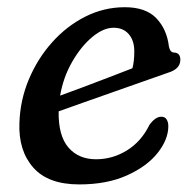

<svg xmlns="http://www.w3.org/2000/svg" viewBox="-20 -488 526 519"><path d="M435 -147Q435 -111 406 -74.5Q377 -38 323 -13.8Q269 10.5 194 10.5Q110 10.5 69.8 -35.2Q29.5 -81 32.5 -156Q34.5 -217.5 58 -273.5Q81.5 -329.5 120.8 -373.5Q160 -417.5 210.5 -443Q261 -468.5 317.5 -468.5Q374 -468.5 402.5 -438.8Q431 -409 436.5 -363Q439.5 -346.5 450 -346Q467.5 -345.5 467.5 -326.5Q467.5 -301.5 434.5 -291.5Q404 -281 364.8 -267Q325.5 -253 284 -238.5Q242.5 -224 204.5 -210.5Q166.5 -197 138.5 -187Q137.5 -121 165 -89.2Q192.5 -57.5 239.5 -57.5Q284.5 -57.5 323.2 -81.5Q362 -105.5 384 -150.5Q400 -172.5 416 -172.5Q426 -172.5 430.5 -165Q435 -157.5 435 -147ZM287 -413Q259.5 -413 229.2 -387.8Q199 -362.5 175 -320.8Q151 -279 142.5 -229.5Q170 -239.5 204.8 -252.5Q239.5 -265.5 274.5 -279Q309.5 -292.5 338 -303.5Q343 -322 343 -349.5Q343 -378.5 328 -395.8Q313 -413 287 -413Z"/></svg>

Font: Fraunces 9pt S100
Style: Italic
Weight: 400
Italic angle: -16°
Version: Version 1.000; ttfautohint (v1.8.3)